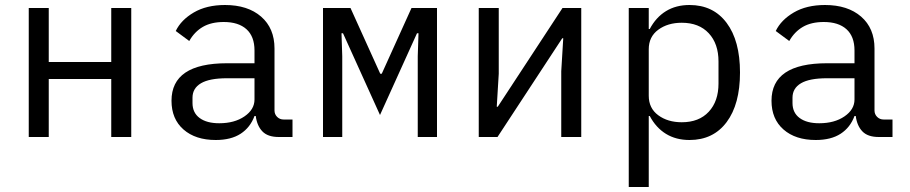

<svg xmlns="http://www.w3.org/2000/svg" viewBox="-20 -548 3640 768"><path d="M95 -516H175V-300H425V-516H505V0H425V-232H175V0H95Z M1095 0Q1051 0 1029.5 -22.5Q1008 -45 1003 -84H998Q981 -38 942.5 -13Q904 12 843 12Q762 12 714 -30Q666 -72 666 -145Q666 -295 888 -295H998V-346Q998 -402 966 -431Q934 -460 875 -460Q825 -460 791.5 -440.5Q758 -421 737 -384L683 -424Q704 -468 755 -498Q806 -528 880 -528Q971 -528 1024.5 -481.5Q1078 -435 1078 -354V-106Q1078 -91 1088.5 -80.5Q1099 -70 1114 -70H1150V0ZM998 -150V-235H888Q818 -235 784 -215Q750 -195 750 -157V-136Q750 -97 778.5 -76Q807 -55 857 -55Q918 -55 958 -82.5Q998 -110 998 -150Z M1272 -516H1382L1501 -253H1507L1626 -516H1728V0H1651V-323L1654 -415H1648L1500 -88L1352 -415H1346L1349 -323V0H1272Z M1895 -516H1975V-253L1967 -121H1971L2230 -516H2305V0H2225V-263L2233 -395H2229L1970 0H1895Z M2495 -516H2575V-432H2579Q2604 -479 2644 -503.5Q2684 -528 2738 -528Q2833 -528 2886.5 -456.5Q2940 -385 2940 -258Q2940 -131 2886.5 -59.5Q2833 12 2738 12Q2684 12 2644 -12.5Q2604 -37 2579 -84H2575V200H2495ZM2854 -214V-302Q2854 -373 2815 -415Q2776 -457 2707 -457Q2651 -457 2613 -429Q2575 -401 2575 -351V-165Q2575 -115 2613 -87Q2651 -59 2707 -59Q2776 -59 2815 -101Q2854 -143 2854 -214Z M3495 0Q3451 0 3429.5 -22.5Q3408 -45 3403 -84H3398Q3381 -38 3342.5 -13Q3304 12 3243 12Q3162 12 3114 -30Q3066 -72 3066 -145Q3066 -295 3288 -295H3398V-346Q3398 -402 3366 -431Q3334 -460 3275 -460Q3225 -460 3191.5 -440.5Q3158 -421 3137 -384L3083 -424Q3104 -468 3155 -498Q3206 -528 3280 -528Q3371 -528 3424.5 -481.5Q3478 -435 3478 -354V-106Q3478 -91 3488.5 -80.5Q3499 -70 3514 -70H3550V0ZM3398 -150V-235H3288Q3218 -235 3184 -215Q3150 -195 3150 -157V-136Q3150 -97 3178.5 -76Q3207 -55 3257 -55Q3318 -55 3358 -82.5Q3398 -110 3398 -150Z"/></svg>

Font: iA Writer Duo V
Style: Regular
Weight: 400
Designer: Mike Abbink, Paul van der Laan, Pieter van Rosmalen, Oliver Reichenstein
Foundry: Information Architects Inc.
Version: Version 2.000